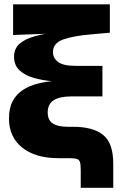

<svg xmlns="http://www.w3.org/2000/svg" viewBox="-20 -748 595 908"><path d="M361.8 140.1V56.6Q361.8 30.8 358.2 18.8Q354.5 6.8 342.3 3.4Q330.1 0 303.7 0H256.3Q147.5 0 85 -50Q22.5 -100.1 22.5 -187Q22.5 -236.8 40 -269.8Q57.6 -302.7 88.1 -322.5Q118.7 -342.3 156.7 -352.1Q194.8 -361.8 236.1 -365Q277.3 -368.2 316.9 -368.2V-359.9Q273.4 -359.9 226.1 -364Q178.7 -368.2 137.9 -380.1Q97.2 -392.1 71.8 -416Q46.4 -439.9 46.4 -480Q46.4 -517.6 72.3 -540.8Q98.1 -564 147 -577.4Q195.8 -590.8 264.2 -598.1V-590.8L42 -582.5V-727.5H499.5V-593.3L415.5 -585.9Q326.7 -578.6 278.6 -561.3Q230.5 -543.9 230.5 -501.5Q230.5 -473.1 254.9 -454.8Q279.3 -436.5 338.4 -436.5H464.4V-292H316.9Q262.2 -292 233.9 -273.9Q205.6 -255.9 205.6 -215.8Q205.6 -179.7 229.5 -164.1Q253.4 -148.4 302.2 -148.4H326.2Q419.4 -148.4 467.5 -110.1Q515.6 -71.8 515.6 26.4V140.1Z"/></svg>

Font: Inter 17pt Black
Style: Regular
Weight: 900
Version: Version 4.001;git-66647c0bb